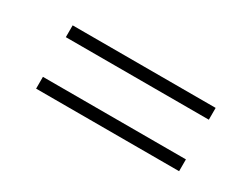

<svg xmlns="http://www.w3.org/2000/svg" viewBox="-37 -579 645 507"><g transform="rotate(30 285.0 -325.5)"><path d="M79 -386H515V-422H79ZM79 -229H515V-265H79Z"/></g></svg>

Font: Fixel Display ExtraLight
Style: Italic
Weight: 200
Italic angle: -10°
Designer: AlfaBravo + MacPaw
Foundry: Kyrylo Tkachov, Marchela Mozhyna, Serhii Makarenko, Maria Weinstein, Zakhar Kryvoshyya
Version: Version 1.210;Glyphs 3.2 (3217)